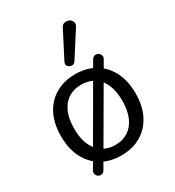

<svg xmlns="http://www.w3.org/2000/svg" viewBox="-193 -877 941 1034"><g transform="rotate(-30 278.0 -360.0)"><path d="M278 9Q207 9 155 -22Q103 -53 74.5 -109.5Q46 -166 46 -243Q46 -301 62 -347.5Q78 -394 109 -427Q140 -460 182.5 -477.5Q225 -495 278 -495Q349 -495 401 -464Q453 -433 481.5 -376.5Q510 -320 510 -243Q510 -185 494 -139Q478 -93 447 -59.5Q416 -26 373.5 -8.5Q331 9 278 9ZM278 -56Q323 -56 357 -78Q391 -100 409.5 -142Q428 -184 428 -243Q428 -334 387.5 -382Q347 -430 278 -430Q232 -430 198.5 -408.5Q165 -387 146.5 -345.5Q128 -304 128 -243Q128 -153 169 -104.5Q210 -56 278 -56ZM152 30Q145 42 134 44Q123 46 113.5 40.5Q104 35 100.5 24Q97 13 105 -1L404 -517Q412 -529 423 -530.5Q434 -532 443 -526.5Q452 -521 456 -510Q460 -499 452 -486ZM310 -556Q303 -546 293 -544.5Q283 -543 274 -547.5Q265 -552 261 -561Q257 -570 263 -582L347 -745Q354 -759 365 -763Q376 -767 387.5 -764.5Q399 -762 407 -754Q415 -746 416.5 -735Q418 -724 410 -712Z"/></g></svg>

Font: Nunito ExtraLight
Style: Regular
Weight: 400
Version: Version 3.602